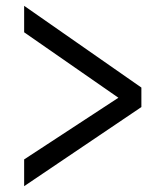

<svg xmlns="http://www.w3.org/2000/svg" viewBox="-20 -693 544 660"><path d="M63 -145V-53L466 -325V-392L63 -673V-582L387 -357Z"/></svg>

Font: Spoqa Han Sans Neo
Style: Regular
Weight: 400
Designer: [Spoqa Han Sans Neo] Dong-huui Kim ___ Younghwa Kang ___ Yujin Lee ___ [Noto Sans] Ryoko NISHIZUKA ____ (kana & ideograp
Foundry: Spoqa (http://www.spoqa-han-sans.com)
Version: Version 1.100;hotconv 1.0.109;makeotfexe 2.5.65596